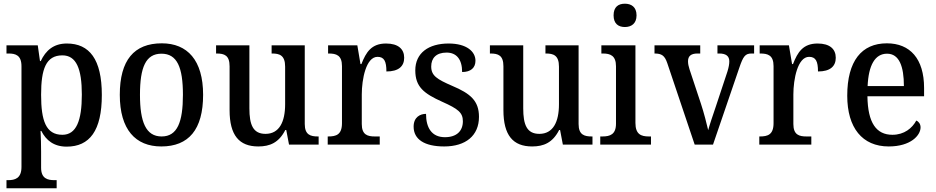

<svg xmlns="http://www.w3.org/2000/svg" viewBox="-20 -781 5055 1037"><path d="M15 236H286V192H274C238 192 202 184 202 125V39C202 5 201 -39 199 -74H203C229 -23 271 11 340 11C464 11 530 -75 530 -268C530 -461 463 -546 341 -546C269 -546 227 -508 200 -451H196L184 -536H15V-492H26C64 -492 96 -483 96 -423V121C96 183 60 192 24 192H15ZM317 -53C228 -53 202 -129 202 -269C202 -408 228 -482 317 -482C392 -482 422 -410 422 -270C422 -129 392 -53 317 -53Z M851 10C999 10 1077 -81 1077 -269C1077 -456 992 -547 854 -547C704 -547 627 -456 627 -269C627 -81 712 10 851 10ZM853 -44C768 -44 736 -122 736 -269C736 -417 767 -491 852 -491C937 -491 968 -417 968 -269C968 -122 938 -44 853 -44Z M1375 10C1437 10 1486 -10 1521 -79H1526L1541 0H1701V-44H1697C1658 -44 1626 -52 1626 -111V-536H1447V-492H1450C1489 -492 1520 -483 1520 -421V-218C1520 -122 1488 -58 1414 -58C1346 -58 1327 -108 1327 -196V-536H1147V-492H1150C1192 -492 1220 -482 1220 -423V-186C1220 -50 1272 10 1375 10Z M1750 0H2031V-44H2005C1966 -44 1934 -52 1934 -111V-271C1934 -353 1957 -474 2019 -474C2055 -474 2067 -450 2067 -395C2133 -395 2163 -423 2163 -469C2163 -516 2131 -546 2065 -546C1986 -546 1957 -499 1932 -435H1927L1910 -536H1752V-492H1755C1796 -492 1827 -483 1827 -424V-116C1827 -53 1795 -44 1753 -44H1750Z M2379 10C2495 10 2567 -48 2567 -150C2567 -237 2520 -276 2423 -317C2340 -353 2309 -372 2309 -422C2309 -467 2336 -497 2392 -497C2446 -497 2476 -460 2476 -392C2523 -392 2548 -415 2548 -453C2548 -502 2501 -546 2403 -546C2295 -546 2223 -495 2223 -401C2223 -312 2269 -276 2369 -231C2454 -193 2480 -173 2480 -126C2480 -74 2447 -40 2383 -40C2311 -40 2281 -92 2281 -166C2250 -166 2214 -149 2214 -97C2214 -28 2273 10 2379 10Z M2854 10C2916 10 2965 -10 3000 -79H3005L3020 0H3180V-44H3176C3137 -44 3105 -52 3105 -111V-536H2926V-492H2929C2968 -492 2999 -483 2999 -421V-218C2999 -122 2967 -58 2893 -58C2825 -58 2806 -108 2806 -196V-536H2626V-492H2629C2671 -492 2699 -482 2699 -423V-186C2699 -50 2751 10 2854 10Z M3355 -635C3389 -635 3418 -653 3418 -698C3418 -744 3389 -761 3355 -761C3320 -761 3294 -744 3294 -698C3294 -653 3320 -635 3355 -635ZM3222 0H3496V-44H3485C3443 -44 3412 -55 3412 -117V-536H3228V-492H3236C3276 -492 3307 -481 3307 -423V-113C3307 -55 3275 -44 3234 -44H3222Z M3584 -440 3732 0H3831L3973 -415C3994 -477 4005 -492 4039 -492H4053V-536H3855V-492H3865C3901 -492 3919 -478 3919 -450C3919 -435 3916 -418 3909 -395L3846 -205C3830 -158 3812 -105 3805 -78C3797 -112 3782 -172 3766 -220L3704 -407C3699 -423 3696 -436 3696 -450C3696 -478 3712 -492 3747 -492H3762V-536H3515V-492C3554 -492 3570 -481 3584 -440Z M4081 0H4362V-44H4336C4297 -44 4265 -52 4265 -111V-271C4265 -353 4288 -474 4350 -474C4386 -474 4398 -450 4398 -395C4464 -395 4494 -423 4494 -469C4494 -516 4462 -546 4396 -546C4317 -546 4288 -499 4263 -435H4258L4241 -536H4083V-492H4086C4127 -492 4158 -483 4158 -424V-116C4158 -53 4126 -44 4084 -44H4081Z M4780 10C4899 10 4952 -50 4952 -93C4952 -112 4941 -125 4929 -130C4907 -89 4864 -53 4800 -53C4713 -53 4667 -117 4665 -261H4971V-306C4971 -464 4895 -547 4770 -547C4634 -547 4556 -452 4556 -264C4556 -91 4637 10 4780 10ZM4862 -316H4666C4671 -429 4706 -491 4771 -491C4837 -491 4862 -422 4862 -316Z"/></svg>

Font: Noto Serif SemiCondensed Medium
Style: Regular
Weight: 500
Width: 4
Designer: Monotype Design Team
Foundry: Monotype Imaging Inc.
Version: Version 2.014